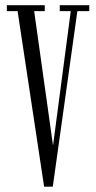

<svg xmlns="http://www.w3.org/2000/svg" viewBox="-20 -720 370 742"><path d="M150.5 1.5 48 -677H6.5V-700H153V-677H112L187 -143H183L253.5 -677H211V-700H325V-677H279L184 1.5Z"/></svg>

Font: Imbue 48pt Light
Style: Regular
Weight: 300
Designer: Tyler Finck
Foundry: Etcetera Type Company
Version: Version 1.102